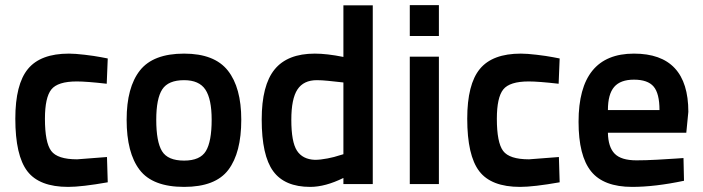

<svg xmlns="http://www.w3.org/2000/svg" viewBox="-20 -721 2753 752"><path d="M250 -511Q274 -511 312 -506.5Q350 -502 376 -497L402 -492L398 -393Q319 -402 281 -402Q206 -402 181 -370.5Q156 -339 156 -256Q156 -163 180.5 -130Q205 -97 282 -97L399 -106L402 -7Q300 11 247 11Q134 11 87 -50.5Q40 -112 40 -256Q40 -391 89.5 -451Q139 -511 250 -511Z M701 -511Q820 -511 872.5 -444.5Q925 -378 925 -252Q925 -123 874.5 -56Q824 11 701 11Q578 11 527 -55.5Q476 -122 476 -252Q476 -379 528 -445Q580 -511 701 -511ZM701 -92Q764 -92 786.5 -129.5Q809 -167 809 -252Q809 -333 784.5 -370Q760 -407 701 -407Q639 -407 615.5 -371Q592 -335 592 -252Q592 -166 614.5 -129Q637 -92 701 -92Z M1440 -700V0H1325V-24Q1254 11 1195 11Q1095 11 1050 -50.5Q1005 -112 1005 -253Q1005 -387 1055.5 -449Q1106 -511 1213 -511Q1260 -511 1325 -498V-700ZM1213 -95Q1235 -95 1263 -100.5Q1291 -106 1308 -112L1325 -117V-398Q1324 -398 1306.5 -400Q1289 -402 1264.5 -404.5Q1240 -407 1221 -407Q1169 -407 1145 -370.5Q1121 -334 1121 -252Q1121 -165 1143 -131Q1165 -97 1213 -95Z M1585 0V-499H1699V0ZM1585 -580V-701H1699V-580Z M2020 -511Q2044 -511 2082 -506.5Q2120 -502 2146 -497L2172 -492L2168 -393Q2089 -402 2051 -402Q1976 -402 1951 -370.5Q1926 -339 1926 -256Q1926 -163 1950.5 -130Q1975 -97 2052 -97L2169 -106L2172 -7Q2070 11 2017 11Q1904 11 1857 -50.5Q1810 -112 1810 -256Q1810 -391 1859.5 -451Q1909 -511 2020 -511Z M2473 -93Q2508 -93 2554 -95.5Q2600 -98 2628 -100L2657 -102L2659 -13Q2545 11 2456 11Q2344 11 2295 -50Q2246 -111 2246 -244Q2246 -511 2463 -511Q2676 -511 2676 -283L2668 -201H2361Q2362 -145 2387.5 -119Q2413 -93 2473 -93ZM2361 -290H2563Q2563 -355 2540 -382Q2517 -409 2463 -409Q2410 -409 2385.5 -380.5Q2361 -352 2361 -290Z"/></svg>

Font: TypoPRO Titillium Text
Style: 800 wt
Weight: 800
Designer: Accademia di Belle Arti di Urbino and others
Foundry: Accademia di Belle Arti di Urbino and others.
Version: Version 25.000